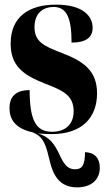

<svg xmlns="http://www.w3.org/2000/svg" viewBox="-20 -569 459 829"><path d="M203 10C333 10 399 -60 399 -166C399 -266 338 -305 248 -340C170 -370 129 -388 129 -452C129 -519 174 -539 211 -539C266 -539 289 -496 289 -385C352 -385 380 -408 380 -449C380 -501 336 -549 222 -549C104 -549 26 -496 26 -381C26 -287 76 -246 177 -207C246 -180 298 -160 298 -89C298 -29 259 0 205 0C135 0 108 -50 108 -180C60 -180 21 -162 21 -102C21 -55 45 -14 120 2C159 17 175 42 190 107C203 160 219 240 313 240C375 240 411 206 411 155C411 113 387 89 347 88C347 143 335 162 304 162C271 162 255 138 238 101C214 49 193 23 145 7C162 9 181 10 203 10Z"/></svg>

Font: Noto Serif Display ExtraCondensed Black
Style: Regular
Weight: 900
Width: 2
Designer: Monotype Design Team
Foundry: Monotype Imaging Inc.
Version: Version 2.009